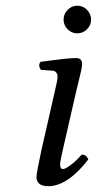

<svg xmlns="http://www.w3.org/2000/svg" viewBox="-20 -638 337 668"><path d="M215.3 -536.1Q201.2 -550.3 201.2 -569.8Q201.2 -589.4 215.3 -603.8Q229.5 -618.2 249 -618.2Q268.6 -618.2 282.7 -603.8Q296.9 -589.4 296.9 -569.8Q296.9 -550.3 282.7 -536.1Q268.6 -522 249 -522Q229.5 -522 215.3 -536.1ZM245.1 -320.3 200.2 -124Q189 -75.2 189 -66.9Q189 -49.8 199.2 -49.8Q207 -49.8 226.3 -64.2Q245.6 -78.6 264.2 -100.1Q281.2 -100.1 287.1 -83Q214.8 9.8 147.9 9.8Q106.9 9.8 106.9 -22.9Q106.9 -34.7 124 -115.2L170.9 -320.8Q180.2 -358.4 180.2 -372.1Q180.2 -379.9 175.5 -385.7Q170.9 -391.6 162.1 -392.1L122.1 -395Q111.3 -411.6 121.1 -422.9L154.3 -427.2L189.5 -431.6Q201.7 -433.1 217.8 -434.6Q233.9 -436 245.1 -436Q265.6 -436 265.6 -415Q265.6 -407.2 262.7 -393.6Q259.8 -379.9 253.9 -356.4Q248 -333 245.1 -320.3Z"/></svg>

Font: Linux Libertine G
Style: Italic
Weight: 400
Italic angle: -12°
Designer: Philipp H. Poll
Foundry: Philipp H. Poll
Version: Version 5.1.3